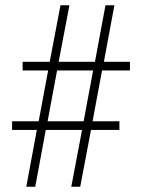

<svg xmlns="http://www.w3.org/2000/svg" viewBox="-20 -710 540 730"><path d="M80 0H114L154 -216H292L251 0H285L326 -216H434V-249H332L368 -442H474V-475H375L415 -690H381L341 -475H203L244 -690H210L169 -475H66V-442H163L127 -249H26V-216H120ZM161 -249 197 -442H334L298 -249Z"/></svg>

Font: Noto Sans Kannada ExtraCondensed ExtraLight
Style: Regular
Weight: 200
Width: 2
Designer: Jelle Bosma - Monotype Design Team
Foundry: Monotype Imaging Inc.
Version: Version 2.005